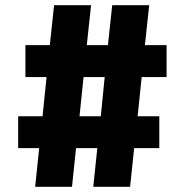

<svg xmlns="http://www.w3.org/2000/svg" viewBox="-20 -720 712 740"><path d="M115.5 0 131 -149H50V-272H144L159.5 -423H78V-546H172L188.5 -700H331L314.5 -546H396L412.5 -700H555L538.5 -546H622V-423H526L510.5 -272H594V-149H497L481.5 0H339.5L355 -149H273L257.5 0ZM286.5 -272H368.5L383.5 -423H302Z"/></svg>

Font: Tourney Expanded Black
Style: Regular
Weight: 900
Width: 7
Designer: Tyler Finck
Foundry: Etcetera Type Co
Version: Version 1.010; ttfautohint (v1.8.3)